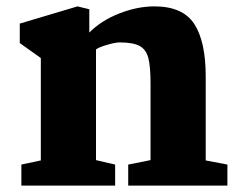

<svg xmlns="http://www.w3.org/2000/svg" viewBox="-20 -582 756 602"><path d="M108 -79V-400L42 -447V-508L223 -562L260 -553V-480Q298 -518 354.5 -540Q411 -562 464 -562Q553 -562 589 -507Q625 -452 625 -342V-79L693 -66V0H382V-66L452 -80V-320Q452 -374 445 -400.5Q438 -427 417.5 -438Q397 -449 355 -449Q342 -449 316 -441.5Q290 -434 281 -427V-80L341 -66V0H47V-66Z"/></svg>

Font: Martel Heavy
Style: Regular
Weight: 900
Designer: Dan Reynolds
Foundry: Dan Reynolds
Version: Version 1.001; ttfautohint (v1.1) -l 5 -r 5 -G 72 -x 0 -D la